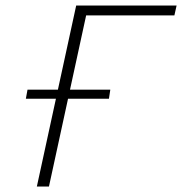

<svg xmlns="http://www.w3.org/2000/svg" viewBox="-20 -678 662 698"><path d="M114 0 257 -658H301L158 0ZM269 -622 277 -658H622L614 -622ZM74 -319 80 -352H381L376 -319Z"/></svg>

Font: Ysabeau Office ExtraLight
Style: Italic
Weight: 250
Italic angle: -12°
Designer: Christian Thalmann (Catharsis Fonts)
Version: Version 2.001;gftools[0.9.30]; featfreeze: tnum,lnum,ss02